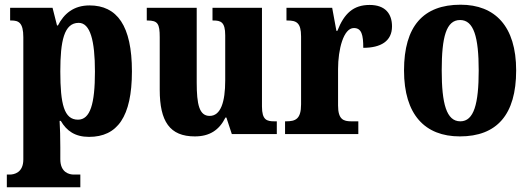

<svg xmlns="http://www.w3.org/2000/svg" viewBox="-20 -569 2249 815"><path d="M9 226H321V172H293C275 172 236 164 236 107V55C236 14 235 -23 233 -56H238C263 -13 299 12 358 12C478 12 540 -73 540 -266C540 -460 477 -546 360 -546C292 -546 251 -510 226 -461H222L203 -536H23V-482H28C59 -482 79 -473 79 -411V108C79 164 40 172 21 172H9ZM311 -61C252 -61 236 -127 236 -266C236 -395 252 -472 314 -472C363 -472 383 -397 383 -265C383 -128 363 -61 311 -61Z M807 10C869 10 910 -16 937 -70H941L964 0H1155V-54H1145C1113 -54 1092 -59 1092 -117V-536H882V-482H885C917 -482 936 -476 936 -419V-228C936 -136 917 -77 870 -77C826 -77 815 -125 815 -219V-536H603V-482H606C650 -482 658 -468 658 -411V-188C658 -53 701 10 807 10Z M1190 0H1501V-54H1471C1438 -54 1415 -62 1415 -121V-276C1415 -359 1438 -450 1482 -450C1515 -450 1522 -421 1522 -366C1596 -366 1644 -394 1644 -457C1644 -510 1616 -548 1549 -548C1480 -548 1441 -512 1412 -438H1408L1390 -536H1196V-482H1200C1238 -482 1258 -473 1258 -414V-126C1258 -63 1234 -54 1194 -54H1190Z M1932 10C2089 10 2171 -82 2171 -270C2171 -458 2081 -549 1935 -549C1777 -549 1695 -458 1695 -270C1695 -82 1784 10 1932 10ZM1934 -54C1875 -54 1855 -129 1855 -270C1855 -412 1874 -484 1933 -484C1991 -484 2012 -412 2012 -270C2012 -129 1992 -54 1934 -54Z"/></svg>

Font: Noto Serif Sinhala Condensed ExtraBold
Style: Regular
Weight: 800
Width: 3
Designer: Jelle Bosma - Monotype Design Team
Foundry: Monotype Imaging Inc.
Version: Version 2.007